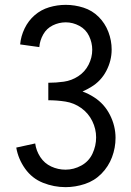

<svg xmlns="http://www.w3.org/2000/svg" viewBox="-20 -763 540 791"><path d="M250 8Q202 8 157 -10Q112 -28 83.5 -68Q55 -108 47 -155L125 -172Q129 -142 146 -116Q163 -90 191 -77Q219 -64 250 -64Q284 -64 315 -81Q346 -98 361 -130Q376 -162 376 -197Q376 -232 360 -264.5Q344 -297 314.5 -318Q285 -339 250 -344.5Q215 -350 179 -350V-422Q211 -422 243 -426.5Q275 -431 302.5 -449Q330 -467 345 -496.5Q360 -526 360 -558Q360 -587 347 -614.5Q334 -642 307 -656.5Q280 -671 251 -671Q223 -671 197.5 -658.5Q172 -646 158 -621Q144 -596 142 -569L63 -580Q66 -614 81.5 -646Q97 -678 123 -700.5Q149 -723 182.5 -733Q216 -743 251 -743Q288 -743 324 -731.5Q360 -720 386.5 -693.5Q413 -667 426.5 -631.5Q440 -596 440 -559Q440 -513 418 -471Q396 -429 356 -405Q338 -394 320 -386Q345 -377 368 -362Q410 -335 433 -289.5Q456 -244 456 -195Q456 -154 441.5 -115.5Q427 -77 398 -47.5Q369 -18 329.5 -5Q290 8 250 8Z"/></svg>

Font: Iosevka SS08
Style: Regular
Weight: 400
Monospace: yes
Designer: Belleve Invis
Foundry: Belleve Invis
Version: 2.1.0; ttfautohint (v1.8.2)